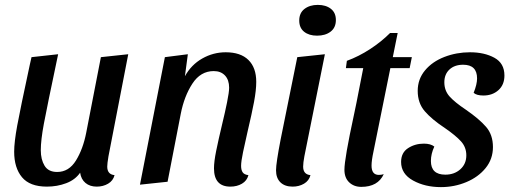

<svg xmlns="http://www.w3.org/2000/svg" viewBox="-20 -744 2085 786"><path d="M419 -62Q419 -30 449 -27Q443 -4 422.5 8Q402 20 376 20Q348 20 330 5Q312 -10 308 -37Q288 -8 251 6Q214 20 172 20Q102 20 70 -18.5Q38 -57 38 -123Q38 -162 50.5 -230Q63 -298 102 -479Q105 -491 109 -510L218 -522Q172 -304 159.5 -237Q147 -170 147 -129Q147 -91 162.5 -65.5Q178 -40 214 -40Q262 -40 291 -87Q320 -134 333 -201L393 -510L505 -522L424 -104Q419 -74 419 -62Z M904 -530Q965 -530 997 -498.5Q1029 -467 1029 -409Q1029 -375 1020 -327Q1011 -279 993 -203Q983 -160 975 -121.5Q967 -83 967 -65Q967 -48 973.5 -38.5Q980 -29 997 -27Q991 -4 970.5 8Q950 20 923 20Q856 20 856 -55Q856 -82 865 -126.5Q874 -171 890 -238Q901 -283 909.5 -325Q918 -367 918 -385Q918 -417 901 -435Q884 -453 855 -453Q801 -453 767.5 -401.5Q734 -350 720 -278L666 0L553 12L655 -510L749 -522L737 -432Q763 -479 808 -504.5Q853 -530 904 -530Z M1355 -662Q1355 -631 1333.5 -614.5Q1312 -598 1278 -598Q1245 -598 1225 -614Q1205 -630 1205 -660Q1205 -691 1226.5 -707.5Q1248 -724 1281 -724Q1314 -724 1334.5 -708Q1355 -692 1355 -662ZM1221 -62Q1221 -30 1251 -27Q1245 -4 1224.5 8Q1204 20 1178 20Q1146 20 1128 2.5Q1110 -15 1110 -47Q1110 -76 1129 -174L1197 -510L1310 -522L1226 -104Q1221 -77 1221 -62Z M1657 -465H1578L1509 -124Q1501 -87 1501 -66Q1501 -28 1531 -28Q1541 -28 1551 -31Q1527 21 1459 21Q1429 21 1409.5 2.5Q1390 -16 1390 -49Q1390 -94 1429 -274L1439 -322L1467 -465H1396L1400 -495Q1449 -513 1495 -543Q1541 -573 1577 -609H1608L1588 -510H1666Z M1801 -220Q1748 -255 1719 -288.5Q1690 -322 1690 -372Q1690 -420 1720 -456Q1750 -492 1799.5 -511Q1849 -530 1904 -530Q1963 -530 2004 -507.5Q2045 -485 2045 -435Q2045 -397 2020.5 -375Q1996 -353 1959 -353Q1931 -353 1919 -364Q1933 -399 1933 -423Q1933 -479 1876 -479Q1841 -479 1820 -459.5Q1799 -440 1799 -407Q1799 -373 1820.5 -349Q1842 -325 1887 -295Q1942 -257 1970 -224.5Q1998 -192 1998 -142Q1998 -93 1968 -56Q1938 -19 1889 1.5Q1840 22 1785 22Q1720 22 1671 -5Q1622 -32 1622 -81Q1622 -119 1650.5 -137.5Q1679 -156 1715 -156Q1743 -156 1758 -144Q1744 -114 1744 -85Q1744 -29 1803 -29Q1840 -29 1864.5 -51Q1889 -73 1889 -108Q1889 -141 1867.5 -165Q1846 -189 1801 -220Z"/></svg>

Font: Sansita
Style: Italic
Weight: 400
Italic angle: -11°
Designer: Pablo Cosgaya
Foundry: Omnibus-Type
Version: Version 1.006